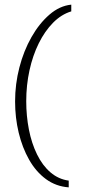

<svg xmlns="http://www.w3.org/2000/svg" viewBox="-20 -686 382 827"><path d="M276 121Q221 117 178 85.5Q135 54 105.5 2Q76 -50 60.5 -114.5Q45 -179 45 -249Q45 -324 63.5 -395.5Q82 -467 115.5 -526Q149 -585 193 -623Q237 -661 287 -666V-637Q244 -624 208.5 -588Q173 -552 147 -499.5Q121 -447 107 -383Q93 -319 93 -250Q93 -187 104.5 -128Q116 -69 139.5 -21Q163 27 197.5 56.5Q232 86 276 92Z"/></svg>

Font: Alumni Sans Thin Light
Style: Regular
Weight: 300
Version: Version 1.018